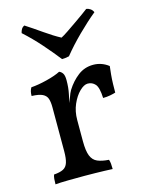

<svg xmlns="http://www.w3.org/2000/svg" viewBox="-108 -768 636 837"><g transform="rotate(-15 209.5 -349.0)"><path d="M201 -147Q201 -104 210 -81.5Q219 -59 239 -50.5Q259 -42 290 -40Q293 -32 294 -21.5Q295 -11 295 3Q280 2 259.5 1.5Q239 1 216 0.5Q193 0 169 0Q134 0 95.5 0.5Q57 1 37 3Q37 -11 38 -21.5Q39 -32 42 -40Q69 -42 84 -49.5Q99 -57 105 -75.5Q111 -94 111 -127V-227H201ZM201 -293V-214H111V-325L201 -423Q201 -389 195 -361.5Q189 -334 184 -307ZM179 -301Q190 -329 196 -347Q202 -365 209 -377Q231 -412 261 -435Q291 -458 330 -458Q368 -458 399 -434Q397 -418 395 -397Q393 -376 392.5 -355Q392 -334 392 -316Q383 -313 367.5 -310Q352 -307 335 -307Q333 -355 319.5 -370Q306 -385 286 -385Q269 -385 249 -365.5Q229 -346 215 -314Q201 -282 201 -243ZM111 -214V-325Q111 -349 106 -364Q101 -379 85 -387Q69 -395 36 -396Q36 -407 38 -416Q40 -425 45 -433Q76 -435 116 -445Q156 -455 179 -467Q188 -464 194.5 -454.5Q201 -445 201 -423ZM206 -517Q178 -553 141.5 -594.5Q105 -636 65 -672Q67 -682 71.5 -689.5Q76 -697 85 -701Q119 -679 157.5 -652Q196 -625 228 -608Q240 -614 260 -627.5Q280 -641 301.5 -656Q323 -671 340.5 -683.5Q358 -696 364 -701Q374 -700 382.5 -694Q391 -688 395 -678Q357 -647 314 -604.5Q271 -562 238 -521Q230 -519 221 -518Q212 -517 206 -517Z"/></g></svg>

Font: Vollkorn
Style: Regular
Weight: 400
Designer: Friedrich Althausen
Foundry: Friedrich Althausen
Version: Version 5.001